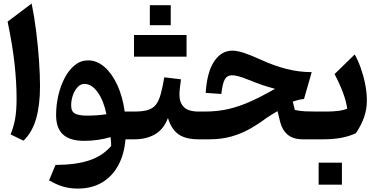

<svg xmlns="http://www.w3.org/2000/svg" viewBox="-20 -804 2183 1108"><path d="M162.6 -783.7Q178.2 -707 189 -620.8Q199.7 -534.7 205.3 -452.6Q210.9 -370.6 210.9 -306.2Q210.9 -198.2 188.7 -119.9Q166.5 -41.5 115.7 7.8L41 -28.3Q58.6 -70.3 67.1 -117.4Q75.7 -164.6 75.7 -235.4Q75.7 -327.6 64.2 -433.8Q52.7 -540 23.9 -679.2Z M487.8 -455.6Q540 -455.6 583.7 -417Q627.4 -378.4 657.7 -311.8Q688 -245.1 699.7 -160.2H754.9V0H704.1Q697.8 83.5 663.8 147.7Q629.9 211.9 570.6 248Q511.2 284.2 428.2 284.2Q386.7 284.2 348.9 274.2Q311 264.2 263.2 236.8L300.3 147.9Q421.4 147 497.8 120.6Q574.2 94.2 621.6 38.1Q621.1 13.2 618.2 -12.7Q585.4 -2.9 546.6 2.9Q507.8 8.8 464.8 8.8Q385.3 8.8 344.5 -27.1Q303.7 -63 303.7 -140.6Q303.7 -197.8 316.7 -253.7Q329.6 -309.6 353.8 -355.2Q377.9 -400.9 411.9 -428.2Q445.8 -455.6 487.8 -455.6ZM466.8 -319.8Q445.3 -319.8 428 -301.3Q410.6 -282.7 400.6 -254.2Q390.6 -225.6 390.6 -195.3Q390.6 -160.2 413.3 -148.4Q436 -136.7 481.9 -136.7Q508.8 -136.7 538.6 -138.7Q568.4 -140.6 594.2 -145Q577.6 -225.1 543.2 -272.5Q508.8 -319.8 466.8 -319.8Z M753.4 -477.1V-602.1H1056.6V-477.1ZM844.7 -773.9H965.3V-658.7H844.7ZM754.9 0Q745.1 0 740.2 -7.8Q735.4 -15.6 735.4 -36.6V-123.5Q735.4 -144.5 740.2 -152.3Q745.1 -160.2 754.9 -160.2Q802.7 -160.2 832.3 -168.9Q861.8 -177.7 879.2 -199.5Q896.5 -221.2 907.2 -259.8Q918 -298.3 928.2 -357.9L1024.4 -346.2Q1021 -320.8 1018.3 -297.9Q1015.6 -274.9 1015.6 -256.3Q1015.6 -212.4 1041 -186.3Q1066.4 -160.2 1127 -160.2H1127.4V0H1127Q1050.8 0 1010 -29.1Q969.2 -58.1 949.2 -123Q924.8 -58.1 874.8 -29.1Q824.7 0 754.9 0Z M1320.3 -511.7Q1347.7 -511.7 1386.5 -499.3Q1425.3 -486.8 1480.5 -461.4Q1561.5 -424.3 1634 -406Q1706.5 -387.7 1778.8 -387.7L1734.4 -232.9Q1718.3 -231.4 1701.7 -227.3Q1685.1 -223.1 1669.4 -217.8L1681.6 -169.4Q1710.4 -163.1 1740 -161.6Q1769.5 -160.2 1804.7 -160.2H1826.7V0H1728.5Q1670.9 0 1639.2 -27.6Q1607.4 -55.2 1596.2 -102.5L1581.5 -162.6Q1566.9 -154.3 1550.8 -144.5Q1534.7 -134.8 1519 -124Q1474.1 -90.3 1424.8 -62Q1375.5 -33.7 1317.1 -16.8Q1258.8 0 1186.5 0H1127.4Q1117.7 0 1112.8 -7.8Q1107.9 -15.6 1107.9 -36.6V-123.5Q1107.9 -144.5 1112.8 -152.3Q1117.7 -160.2 1127.4 -160.2H1161.1Q1234.4 -160.2 1298.1 -174.8Q1361.8 -189.5 1426.5 -218.8Q1491.2 -248 1566.9 -291.5Q1524.4 -302.7 1489.5 -314.9Q1454.6 -327.1 1409.7 -345.2Q1375.5 -358.9 1354.5 -364.3Q1333.5 -369.6 1318.8 -369.6Q1290.5 -369.6 1277.1 -345.5Q1263.7 -321.3 1257.3 -261.7L1167 -268.1Q1174.8 -389.2 1216.3 -450.4Q1257.8 -511.7 1320.3 -511.7Z M1818.8 134.8H1953.1V261.7H1818.8ZM1826.7 0Q1816.9 0 1812 -7.8Q1807.1 -15.6 1807.1 -36.6V-123.5Q1807.1 -144.5 1812 -152.3Q1816.9 -160.2 1826.7 -160.2H1864.3Q1900.4 -160.2 1931.9 -164.1Q1963.4 -168 1983.9 -177.2Q1977.5 -221.7 1958 -272.9Q1938.5 -324.2 1910.6 -376.5L2026.9 -489.7Q2045.9 -456.5 2061.8 -411.9Q2077.6 -367.2 2087.4 -318.4Q2097.2 -269.5 2097.2 -223.6Q2097.2 -174.3 2081.1 -127.7Q2064.9 -81.1 2033.7 -35.2Q1992.2 -16.1 1946 -8.1Q1899.9 0 1841.8 0Z"/></svg>

Font: Pinar-DS3-FD Bold
Style: Regular
Weight: 700
Designer: Amin Abedi
Version: Version 3.000